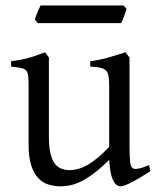

<svg xmlns="http://www.w3.org/2000/svg" viewBox="-20 -657 570 692"><path d="M522 -40Q503.9 -28.3 487.3 -18.3Q470.7 -8.3 456.5 -1Q442.4 6.3 431.6 10.5Q420.9 14.6 415 14.6Q397.9 14.6 387.2 -8.1Q376.5 -30.8 373.5 -81.1Q343.3 -50.8 318.1 -32Q293 -13.2 271.7 -2.9Q250.5 7.3 232.7 11Q214.8 14.6 199.2 14.6Q176.3 14.6 155.3 8.3Q134.3 2 118.2 -14.9Q102.1 -31.7 92.5 -61Q83 -90.3 83 -136.2V-347.2Q83 -370.6 81.5 -383.5Q80.1 -396.5 74 -403.1Q67.9 -409.7 55.2 -412.1Q42.5 -414.6 20 -417V-436.5Q37.6 -438.5 53 -441.4Q68.4 -444.3 82.8 -448.2Q97.2 -452.1 111.8 -457.3Q126.5 -462.4 142.6 -468.8L156.2 -449.7V-163.1Q156.2 -128.9 161.4 -106Q166.5 -83 176 -69.3Q185.5 -55.7 199.5 -49.8Q213.4 -43.9 231 -43.9Q246.6 -43.9 262.9 -48.6Q279.3 -53.2 296.6 -63.2Q314 -73.2 333 -89.1Q352.1 -105 373.5 -127.9V-347.2Q373.5 -369.1 371.3 -382.3Q369.1 -395.5 361.8 -402.8Q354.5 -410.2 341.1 -413.1Q327.6 -416 305.2 -417V-436.5Q340.3 -440.9 372.6 -450.2Q404.8 -459.5 432.1 -468.8L446.8 -449.7V-124Q446.8 -93.8 449 -74.7Q451.2 -55.7 458 -50.8Q463.9 -46.9 478 -49.1Q492.2 -51.3 517.1 -62ZM436 -625.5Q435.1 -620.1 432.6 -613Q430.2 -606 427.2 -598.9Q424.3 -591.8 421.6 -585Q418.9 -578.1 417 -573.7H116.7L106 -585.9Q106.9 -591.3 109.4 -598.1Q111.8 -605 114.7 -612.1Q117.7 -619.1 120.6 -625.7Q123.5 -632.3 126 -637.2H425.3Z"/></svg>

Font: Gentium Plus Phon
Style: Regular
Weight: 400
Designer: J. Victor Gaultney, Annie Olsen, Iska Routamaa, Becca Hirsbrunner
Foundry: SIL International
Version: Version 5.000